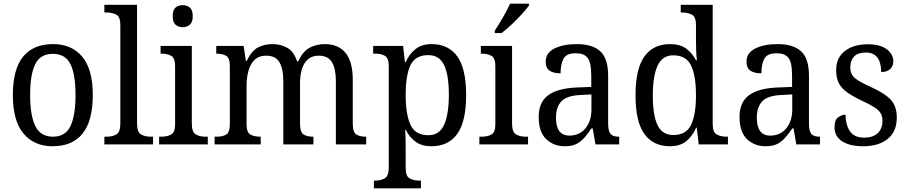

<svg xmlns="http://www.w3.org/2000/svg" viewBox="-20 -786 4940 1045"><path d="M266 10Q166 10 108 -59Q50 -128 50 -269Q50 -409 105.5 -477.5Q161 -546 269 -546Q370 -546 427.5 -477.5Q485 -409 485 -269Q485 -128 429.5 -59Q374 10 266 10ZM268 -42Q336 -42 363.5 -99.5Q391 -157 391 -269Q391 -381 363.5 -437Q336 -493 267 -493Q200 -493 172 -437Q144 -381 144 -269Q144 -157 172.5 -99.5Q201 -42 268 -42Z M548 0V-42H560Q592 -42 613.5 -54.5Q635 -67 635 -114V-650Q635 -695 612.5 -706.5Q590 -718 560 -718H548V-760H726V-114Q726 -67 747.5 -54.5Q769 -42 801 -42H813V0Z M974 -638Q951 -638 935.5 -651.5Q920 -665 920 -698Q920 -732 935.5 -745Q951 -758 974 -758Q997 -758 1013 -745Q1029 -732 1029 -698Q1029 -665 1013 -651.5Q997 -638 974 -638ZM846 0V-42H858Q889 -42 911 -53.5Q933 -65 933 -109V-426Q933 -470 912 -482Q891 -494 860 -494H854V-536H1024V-114Q1024 -67 1045.5 -54.5Q1067 -42 1099 -42H1111V0Z M1148 0V-42H1161Q1192 -42 1211.5 -54Q1231 -66 1231 -114V-426Q1231 -471 1210.5 -482.5Q1190 -494 1160 -494H1157V-536H1306L1318 -455H1323Q1349 -509 1383.5 -527.5Q1418 -546 1463 -546Q1508 -546 1544 -525.5Q1580 -505 1597 -452H1603Q1629 -508 1666.5 -527Q1704 -546 1749 -546Q1820 -546 1860 -499Q1900 -452 1900 -350V-114Q1900 -66 1919.5 -54Q1939 -42 1970 -42H1973V0H1808V-346Q1808 -411 1787 -447Q1766 -483 1715 -483Q1677 -483 1654.5 -462Q1632 -441 1622.5 -407.5Q1613 -374 1613 -334V-114Q1613 -66 1632.5 -54Q1652 -42 1683 -42H1686V0H1522V-346Q1522 -411 1501 -447Q1480 -483 1428 -483Q1389 -483 1365.5 -460Q1342 -437 1332 -400Q1322 -363 1322 -320V-109Q1322 -64 1344 -53Q1366 -42 1397 -42H1399V0Z M2015 239V197H2022Q2052 197 2074 184.5Q2096 172 2096 125V-426Q2096 -471 2074.5 -482.5Q2053 -494 2023 -494H2011V-536H2174L2184 -448H2188Q2208 -492 2241.5 -519Q2275 -546 2329 -546Q2420 -546 2468.5 -479.5Q2517 -413 2517 -269Q2517 -124 2468.5 -57Q2420 10 2328 10Q2276 10 2242 -14.5Q2208 -39 2189 -79H2185Q2187 -53 2187.5 -21.5Q2188 10 2188 34V130Q2188 174 2210.5 185.5Q2233 197 2263 197H2271V239ZM2312 -50Q2372 -50 2397.5 -107.5Q2423 -165 2423 -271Q2423 -378 2397 -432Q2371 -486 2311 -486Q2240 -486 2214 -431Q2188 -376 2188 -270Q2188 -164 2214 -107Q2240 -50 2312 -50Z M2589 0V-42H2601Q2632 -42 2654 -53.5Q2676 -65 2676 -109V-426Q2676 -470 2655 -482Q2634 -494 2603 -494H2597V-536H2767V-114Q2767 -67 2788.5 -54.5Q2810 -42 2842 -42H2854V0ZM2673 -619Q2694 -651 2717.5 -691.5Q2741 -732 2756 -766H2859V-756Q2847 -739 2821.5 -710.5Q2796 -682 2765.5 -653.5Q2735 -625 2710 -606H2673Z M3054 10Q2993 10 2952.5 -29Q2912 -68 2912 -150Q2912 -230 2964 -268Q3016 -306 3122 -310L3198 -313V-373Q3198 -410 3192.5 -437.5Q3187 -465 3169 -480.5Q3151 -496 3114 -496Q3062 -496 3046.5 -465.5Q3031 -435 3031 -387Q2991 -387 2970.5 -402Q2950 -417 2950 -450Q2950 -499 2998.5 -522.5Q3047 -546 3119 -546Q3204 -546 3247 -507Q3290 -468 3290 -373V-114Q3290 -72 3303 -57Q3316 -42 3347 -42H3350V0H3221L3206 -87H3199Q3180 -59 3161 -37Q3142 -15 3117.5 -2.5Q3093 10 3054 10ZM3079 -48Q3134 -48 3166.5 -87.5Q3199 -127 3199 -191V-272L3141 -269Q3065 -266 3035.5 -234.5Q3006 -203 3006 -145Q3006 -98 3024 -73Q3042 -48 3079 -48Z M3626 10Q3536 10 3487.5 -56.5Q3439 -123 3439 -267Q3439 -412 3487.5 -479Q3536 -546 3627 -546Q3681 -546 3714.5 -521.5Q3748 -497 3768 -458H3773Q3770 -482 3769 -511.5Q3768 -541 3768 -566V-650Q3768 -695 3745.5 -706.5Q3723 -718 3693 -718H3685V-760H3859V-110Q3859 -66 3881 -54Q3903 -42 3934 -42H3942V0H3783L3772 -91H3769Q3748 -44 3714.5 -17Q3681 10 3626 10ZM3645 -51Q3714 -51 3741 -106Q3768 -161 3768 -267Q3768 -373 3741.5 -429Q3715 -485 3644 -485Q3585 -485 3559 -428.5Q3533 -372 3533 -266Q3533 -158 3559 -104.5Q3585 -51 3645 -51Z M4147 10Q4086 10 4045.5 -29Q4005 -68 4005 -150Q4005 -230 4057 -268Q4109 -306 4215 -310L4291 -313V-373Q4291 -410 4285.5 -437.5Q4280 -465 4262 -480.5Q4244 -496 4207 -496Q4155 -496 4139.5 -465.5Q4124 -435 4124 -387Q4084 -387 4063.5 -402Q4043 -417 4043 -450Q4043 -499 4091.5 -522.5Q4140 -546 4212 -546Q4297 -546 4340 -507Q4383 -468 4383 -373V-114Q4383 -72 4396 -57Q4409 -42 4440 -42H4443V0H4314L4299 -87H4292Q4273 -59 4254 -37Q4235 -15 4210.5 -2.5Q4186 10 4147 10ZM4172 -48Q4227 -48 4259.5 -87.5Q4292 -127 4292 -191V-272L4234 -269Q4158 -266 4128.5 -234.5Q4099 -203 4099 -145Q4099 -98 4117 -73Q4135 -48 4172 -48Z M4678 10Q4606 10 4564 -16.5Q4522 -43 4522 -95Q4522 -134 4542.5 -148Q4563 -162 4582 -162Q4582 -109 4605 -73Q4628 -37 4683 -37Q4732 -37 4757.5 -61.5Q4783 -86 4783 -128Q4783 -152 4773.5 -169Q4764 -186 4740 -201.5Q4716 -217 4673 -237Q4624 -260 4592.5 -282Q4561 -304 4546 -332.5Q4531 -361 4531 -404Q4531 -472 4578.5 -508.5Q4626 -545 4703 -545Q4772 -545 4807 -517.5Q4842 -490 4842 -453Q4842 -426 4825 -410Q4808 -394 4776 -394Q4776 -445 4755.5 -472.5Q4735 -500 4693 -500Q4648 -500 4628 -478Q4608 -456 4608 -420Q4608 -381 4634 -360Q4660 -339 4721 -312Q4794 -279 4827.5 -244Q4861 -209 4861 -146Q4861 -70 4811.5 -30Q4762 10 4678 10Z"/></svg>

Font: Noto Serif Myanmar SemCond
Style: Regular
Weight: 400
Width: 4
Designer: Ben Mitchell and the Monotype Design Team
Foundry: Monotype Imaging Inc.
Version: Version 2.106; ttfautohint (v1.8.4.7-5d5b)